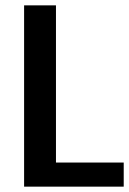

<svg xmlns="http://www.w3.org/2000/svg" viewBox="-20 -697 482 717"><path d="M70 -677H189V-90H442V0H70Z"/></svg>

Font: Amaranth
Style: Regular
Weight: 400
Designer: Gesine Todt
Foundry: Gesine Todt
Version: Version 1.001